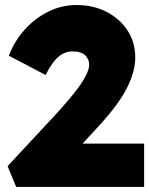

<svg xmlns="http://www.w3.org/2000/svg" viewBox="-20 -738 589 758"><path d="M44 0 10 -82 210 -297Q227 -316 248 -340.5Q269 -365 288 -390.5Q307 -416 319.5 -440.5Q332 -465 332 -483Q332 -504 316.5 -519.5Q301 -535 266 -535Q236 -535 210.5 -513.5Q185 -492 160 -442L15 -518Q37 -576 78 -621.5Q119 -667 172.5 -693Q226 -719 285 -718Q348 -718 400 -691.5Q452 -665 483 -618.5Q514 -572 514 -510Q514 -459 483.5 -395.5Q453 -332 376 -247L306 -171H549V0Z"/></svg>

Font: Lexend Deca ExtraBold
Style: Regular
Weight: 800
Designer: Bonnie Shaver-Troup, Thomas Jockin
Foundry: Lexend
Version: Version 1.008; ttfautohint (v1.8.4.7-5d5b)